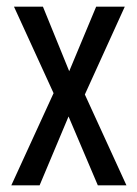

<svg xmlns="http://www.w3.org/2000/svg" viewBox="-20 -557 413 577"><path d="M141 -277 22 -537H109L188 -343L269 -537H355L235 -273L360 0H274L186 -207L99 0H14Z"/></svg>

Font: Noto Sans Myanmar ExtraCondensed
Style: Regular
Weight: 400
Width: 2
Designer: Monotype Design Team
Foundry: Monotype Imaging Inc.
Version: Version 2.107; ttfautohint (v1.8.4.7-5d5b)